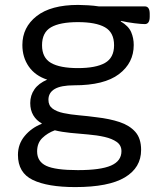

<svg xmlns="http://www.w3.org/2000/svg" viewBox="-20 -549 663 781"><path d="M286 212Q174 212 113.5 183Q53 154 53 81Q53 37 80.5 4Q108 -29 149 -45L150 -47Q128 -59 115.5 -80Q103 -101 103 -130Q103 -161 120 -185.5Q137 -210 172 -225Q123 -241 97 -278.5Q71 -316 71 -366Q71 -438 129 -483.5Q187 -529 298 -529Q314 -529 338.5 -527.5Q363 -526 382 -523H569Q589 -523 589 -493V-481Q589 -451 569 -451Q555 -451 526.5 -454.5Q498 -458 472 -464L471 -462Q503 -443 513.5 -418.5Q524 -394 524 -366Q524 -293 464 -247.5Q404 -202 282 -202Q228 -202 202.5 -187Q177 -172 177 -143Q177 -120 193.5 -107.5Q210 -95 238.5 -89Q267 -83 301.5 -80Q336 -77 373 -72Q426 -66 466.5 -52.5Q507 -39 530.5 -12.5Q554 14 554 61Q554 133 488 172.5Q422 212 286 212ZM297 -272Q370 -272 407 -293Q444 -314 444 -365Q444 -417 407 -438Q370 -459 297 -459Q224 -459 187.5 -438Q151 -417 151 -365Q151 -314 187.5 -293Q224 -272 297 -272ZM297 143Q389 143 431.5 124.5Q474 106 474 66Q474 42 455 28.5Q436 15 405.5 8Q375 1 338.5 -2Q302 -5 266.5 -8.5Q231 -12 203 -19Q173 -8 152 12.5Q131 33 131 67Q131 108 168 125.5Q205 143 297 143Z"/></svg>

Font: Asap Semi Expanded
Style: Regular
Weight: 400
Width: 6
Designer: Pablo Cosgaya
Foundry: Omnibus-Type
Version: Version 3.001; ttfautohint (v1.8.4.7-5d5b)